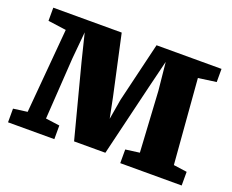

<svg xmlns="http://www.w3.org/2000/svg" viewBox="-95 -710 1044 865"><g transform="rotate(20 427.0 -277.5)"><path d="M11 0V-65.5L78 -74.5L113 -480L26 -492V-555H354L416.5 -268.5L436 -171.5L452.5 -268.5L521 -555H832.5V-492L746.5 -480L779 -74.5L843.5 -65.5V0H549V-65.5L616 -74.5L599 -365L585.5 -499L553 -366.5L470 -21H320L229 -369.5L197 -499L185 -369.5L166 -74.5L233 -65.5V0Z"/></g></svg>

Font: Merriweather 20pt Black
Style: Regular
Weight: 900
Version: Version 2.100